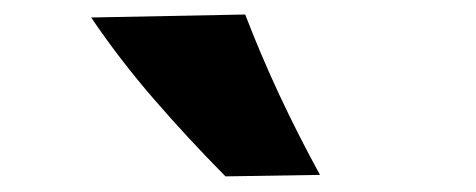

<svg xmlns="http://www.w3.org/2000/svg" viewBox="-20 -796 640 258"><path d="M283 -559Q232.5 -610 186.2 -663.5Q140 -717 102.5 -772.5L309.5 -776.5Q350.5 -669.5 410 -561Z"/></svg>

Font: Commissioner Flair ExtraBold
Style: Regular
Weight: 800
Designer: Kostas Bartsokas
Foundry: Kostas Bartsokas
Version: Version 1.000; ttfautohint (v1.8.3)